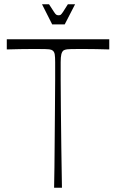

<svg xmlns="http://www.w3.org/2000/svg" viewBox="-20 -885 550 905"><path d="M235 0Q237 -97 237.5 -192Q238 -287 239 -368.5Q240 -450 240 -509Q240 -568 240 -592Q240 -616 238 -628.5Q236 -641 228 -647Q223 -651 212 -652.5Q201 -654 158 -654Q149 -654 126.5 -654Q104 -654 74 -653.5Q44 -653 12 -652V-700H495V-652Q463 -653 433 -653.5Q403 -654 381 -654Q359 -654 349 -654Q307 -654 296 -652.5Q285 -651 279 -647Q272 -641 269 -628.5Q266 -616 266 -592Q266 -568 266 -509Q266 -450 267 -368.5Q268 -287 269 -192Q270 -97 272 0ZM226 -770 178 -865H211Q228 -839 235 -828Q242 -817 246.5 -815Q251 -813 256 -813Q262 -813 265.5 -815Q269 -817 276.5 -828Q284 -839 300 -865H334L285 -770Z"/></svg>

Font: Ojuju Light
Style: Regular
Weight: 300
Designer: Chisaokwu Joboson, Mirko Velimirovic
Foundry: Udi Foundry
Version: Version 1.000